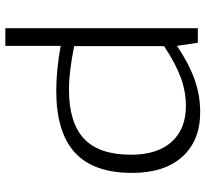

<svg xmlns="http://www.w3.org/2000/svg" viewBox="-46 -734 790 739"><g transform="rotate(-90 349.5 -365.0)"><path d="M554 1 542 -79Q471 -32 411 -11Q351 10 287 10Q177 10 115 -59Q53 -128 53 -252Q53 -401 131.5 -472.5Q210 -544 370 -544Q410 -544 454 -539.5Q498 -535 542 -527V-740H610V1ZM541 -129V-475Q492 -485 450 -490Q408 -495 373 -495Q247 -495 185 -437.5Q123 -380 123 -256Q123 -155 172.5 -100Q222 -45 310 -45Q366 -45 419.5 -64.5Q473 -84 541 -129Z"/></g></svg>

Font: Georama Extended Light
Style: Regular
Weight: 300
Width: 7
Designer: Jean-Baptiste Levee
Foundry: Production Type
Version: Version 1.000